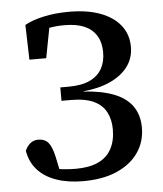

<svg xmlns="http://www.w3.org/2000/svg" viewBox="-51 -726 666 785"><g transform="rotate(-5 282.0 -333.5)"><path d="M259 14Q197 14 149.5 -2.5Q102 -19 73 -51Q44 -83 36 -130Q43 -147 56.5 -159Q70 -171 90 -171Q117 -171 131.5 -154Q146 -137 155 -96L172 -15L129 -54Q153 -45 179.5 -42Q206 -39 233 -39Q289 -39 325.5 -56Q362 -73 380 -106.5Q398 -140 398 -186Q398 -227 382 -257.5Q366 -288 331 -304.5Q296 -321 238 -321H199V-376H232Q287 -376 320.5 -392Q354 -408 370 -436.5Q386 -465 386 -504Q386 -544 369 -572Q352 -600 319.5 -614Q287 -628 238 -628Q205 -628 177.5 -623Q150 -618 128 -607V-640L181 -652L152 -500H83L79 -643Q109 -660 156.5 -670.5Q204 -681 262 -681Q336 -681 389.5 -661Q443 -641 472 -604Q501 -567 501 -516Q501 -471 476 -436.5Q451 -402 404 -380Q357 -358 292 -352V-351Q368 -346 418 -326Q468 -306 492.5 -270Q517 -234 517 -183Q517 -126 486.5 -81.5Q456 -37 398.5 -11.5Q341 14 259 14Z"/></g></svg>

Font: Source Serif 4 Medium
Style: Regular
Weight: 500
Designer: Frank Grießhammer
Foundry: Adobe Systems Incorporated
Version: Version 4.004;hotconv 1.0.116;makeotfexe 2.5.65601